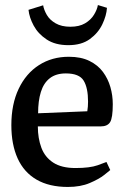

<svg xmlns="http://www.w3.org/2000/svg" viewBox="-20 -731 503 761"><path d="M249 10Q175 10 125 -19Q75 -48 50 -103Q25 -158 25 -235Q25 -318 54 -379Q83 -440 134.5 -473Q186 -506 253 -506Q301 -506 334.5 -489.5Q368 -473 388 -446Q408 -419 417.5 -386Q427 -353 427 -318Q427 -264 416.5 -247Q406 -230 379 -230H130Q130 -183 144 -145.5Q158 -108 191 -86.5Q224 -65 279 -65Q336 -65 367 -76Q398 -87 402 -89L417 -57Q414 -54 393 -37.5Q372 -21 335.5 -5.5Q299 10 249 10ZM131 -282 326 -290Q329 -308 329 -328Q329 -383 311.5 -411.5Q294 -440 241 -440Q202 -440 177.5 -421Q153 -402 142 -366.5Q131 -331 131 -282ZM251 -552Q199 -552 165 -574.5Q131 -597 113.5 -629.5Q96 -662 93 -692L151 -710Q154 -692 165.5 -672Q177 -652 200.5 -638.5Q224 -625 259 -625Q294 -625 317 -638.5Q340 -652 352.5 -672.5Q365 -693 368 -711L404 -700Q402 -669 385.5 -634.5Q369 -600 336 -576Q303 -552 251 -552Z"/></svg>

Font: Faustina Light Medium
Style: Regular
Weight: 500
Version: Version 1.200